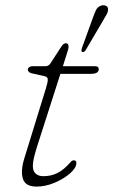

<svg xmlns="http://www.w3.org/2000/svg" viewBox="-20 -700 430 728"><path d="M149.5 -411 100.5 -422Q85.5 -425.5 85.5 -437Q85.5 -441.5 90.8 -445.2Q96 -449 102.5 -449H152.5Q164.5 -449 171.5 -460L213 -524Q220.5 -536 230 -536Q240 -536 240 -523Q240 -518 238 -511Q236 -504 233 -495L218.5 -449H339.5Q354.5 -449 354.5 -438Q354.5 -420 324.5 -420H209L119.5 -141Q98.5 -75.5 107.2 -53.8Q116 -32 145 -32Q174 -32 197.5 -43.8Q221 -55.5 244.5 -82Q250.5 -89 253.2 -90.5Q256 -92 260.5 -92Q269.5 -92 269.5 -82Q269.5 -63.5 245.8 -42.8Q222 -22 187.2 -7.2Q152.5 7.5 119 7.5Q76 7.5 66.8 -22.2Q57.5 -52 72.5 -100.5L153.5 -363Q161 -387 161.2 -397.8Q161.5 -408.5 149.5 -411ZM330.5 -628Q338 -649 344 -661.8Q350 -674.5 364 -679Q374 -681.5 381.2 -678.2Q388.5 -675 389.5 -667.5Q391 -658 384.8 -646.5Q378.5 -635 370.5 -621.5L304.5 -509.5Q299.5 -501.5 292.5 -503Q288.5 -504 288.8 -508Q289 -512 290 -516Z"/></svg>

Font: Fraunces 9pt S100 Thin
Style: Italic
Weight: 100
Italic angle: -16°
Version: Version 1.000; ttfautohint (v1.8.3)